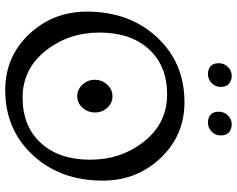

<svg xmlns="http://www.w3.org/2000/svg" viewBox="-108 -814 927 752"><g transform="rotate(90 356.0 -437.5)"><path d="M311 -296.5Q292 -317 292 -345Q292 -373 311 -393.5Q330 -414 356.5 -414Q383 -414 401.5 -394Q420 -374 420 -345.5Q420 -317 401.5 -296.5Q383 -276 356.5 -276Q330 -276 311 -296.5ZM107 -363.5Q107 -242 178.5 -152Q250 -62 362 -62Q474 -62 539.5 -133.5Q605 -205 605 -326.5Q605 -448 533.5 -538Q462 -628 349.5 -628Q237 -628 172 -556.5Q107 -485 107 -363.5ZM332 6Q202 6 113.5 -87.5Q25 -181 25 -314Q25 -480 125 -588Q225 -696 380 -696Q510 -696 598.5 -602.5Q687 -509 687 -376Q687 -210 587 -102Q487 6 332 6ZM460 -788Q440 -788 428.5 -798.5Q417 -809 417 -830Q417 -851 431.5 -866Q446 -881 466 -881Q486 -881 498 -870Q510 -859 510 -838Q510 -817 495 -802.5Q480 -788 460 -788ZM270 -788Q250 -788 238.5 -798.5Q227 -809 227 -830Q227 -851 241.5 -866Q256 -881 276 -881Q296 -881 308 -870Q320 -859 320 -838Q320 -817 305 -802.5Q290 -788 270 -788Z"/></g></svg>

Font: Macondo Swash Caps
Style: Regular
Weight: 400
Designer: John Vargas Beltran
Foundry: John Vargas Beltran
Version: Version 2.001